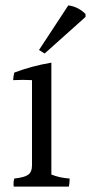

<svg xmlns="http://www.w3.org/2000/svg" viewBox="-20 -792 338 714"><path d="M99 -177V-494Q83 -495 65.5 -495Q48 -495 29 -494Q29 -504 33 -522Q99 -547 171 -559V-143Q199 -131 239 -128Q239 -110 236 -98H31Q29 -113 33 -128Q70 -132 84.5 -142Q99 -152 99 -177ZM125 -606 234 -772Q271 -767 298 -740V-729L146 -593Z"/></svg>

Font: Halant
Style: Regular
Weight: 400
Designer: Hitesh Malaviya (Devanagari), Satya Rajpurohit (Latin)
Foundry: Indian Type Foundry
Version: Version 1.100;PS 1.0;hotconv 1.0.78;makeotf.lib2.5.61930; tt